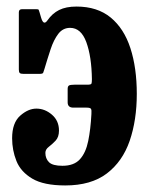

<svg xmlns="http://www.w3.org/2000/svg" viewBox="-20 -553 460 586"><path d="M397.5 -266.5Q397.5 -186.5 375.8 -123.2Q354 -60 306 -23.5Q258 13 179 13Q113.5 13 78.5 -7.8Q43.5 -28.5 30.2 -61.5Q17 -94.5 17 -131Q17 -178 41.5 -199.8Q66 -221.5 91 -221.5Q117 -221.5 138.5 -203Q160 -184.5 160 -154.5Q160 -134.5 149.5 -123.5Q139 -112.5 128.8 -104.8Q118.5 -97 118.5 -86.5Q118.5 -69 129.5 -58Q140.5 -47 170.5 -47Q206 -47 224 -67Q242 -87 249.2 -122.5Q256.5 -158 259 -205Q260 -217.5 257.5 -221Q255 -224.5 244.5 -224.5H204Q186.5 -224.5 186.5 -240.5V-281.5Q186.5 -289.5 190.5 -292Q194.5 -294.5 207 -294.5H246Q257.5 -294.5 259 -297.5Q260.5 -300.5 260.5 -311.5Q259.5 -380.5 243.5 -424.2Q227.5 -468 194 -468Q172 -468 158 -449.8Q144 -431.5 134.5 -402.8Q125 -374 115.5 -342Q113 -334.5 111.8 -331Q110.5 -327.5 100.5 -327.5H52Q43.5 -327.5 40.5 -330Q37.5 -332.5 37.5 -340.5V-515.5Q37.5 -525 47.5 -525H90Q97 -525 98 -523.2Q99 -521.5 100.5 -516L105.5 -499Q113 -473.5 125 -491Q139.5 -512 160.5 -522.5Q181.5 -533 213.5 -533Q277 -533 317.8 -499.5Q358.5 -466 378 -406Q397.5 -346 397.5 -266.5Z"/></svg>

Font: Besley* Condensed Semi
Style: Regular
Weight: 600
Width: 3
Designer: Owen Earl
Foundry: indestructible type*
Version: Version 3.000; ttfautohint (v1.8.3)